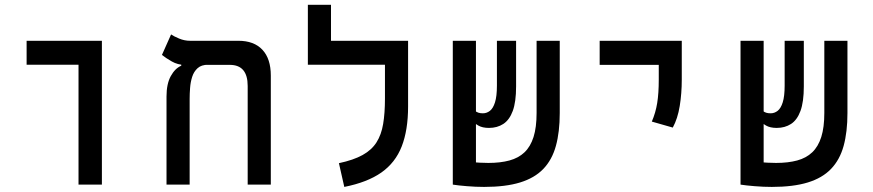

<svg xmlns="http://www.w3.org/2000/svg" viewBox="-20 -752 3556 782"><path d="M299.8 0V-585.9H395V0ZM88.4 -488.3V-585.9H394.5V-488.3Z M1083 -444.3V0H988.8V-401.9Q988.8 -487.8 916 -487.8H731Q704.1 -487.8 679.7 -501.7Q655.3 -515.6 639.6 -528.3L676.8 -611.8Q688 -604 709.5 -595Q731 -585.9 754.4 -585.9H950.7Q1014.6 -585.9 1048.8 -549.3Q1083 -512.7 1083 -444.3ZM718.3 -484.4V-521L827.6 -488.3Q800.3 -488.3 784.9 -474.4Q769.5 -460.4 762.7 -439Q755.9 -417.5 754.2 -393.8Q752.4 -370.1 752.4 -350.1V0H658.2V-359.4Q658.2 -410.2 675.5 -441.9Q692.9 -473.6 718.3 -484.4Z M1642.1 -585.9V-488.3H1233.9V-585.9ZM1328.1 -548.8H1233.9V-732.4H1328.1ZM1547.9 -585.9H1642.1V-318.4Q1642.1 -222.2 1616.2 -155.8Q1590.3 -89.4 1533.2 -49.3Q1476.1 -9.3 1382.3 9.3L1360.4 -87.4Q1419.9 -100.1 1456.8 -120.6Q1493.7 -141.1 1513.4 -172.1Q1533.2 -203.1 1540.5 -247.1Q1547.9 -291 1547.9 -351.1Z M1951.7 9.3Q1917.5 9.3 1881.8 6.3Q1846.2 3.4 1824.7 0L1847.2 -98.1Q1850.6 -96.7 1863.8 -95.2Q1877 -93.8 1895.8 -92Q1914.6 -90.3 1934.1 -89.4Q1953.6 -88.4 1969.2 -88.4Q2018.1 -88.4 2054.9 -98.4Q2091.8 -108.4 2116.2 -131.6Q2140.6 -154.8 2153.1 -194.1Q2165.5 -233.4 2165.5 -292V-585.9H2259.8V-291.5Q2259.8 -214.4 2244.1 -157.7Q2228.5 -101.1 2192.9 -64Q2157.2 -26.9 2098.1 -8.8Q2039.1 9.3 1951.7 9.3ZM1918.5 0.5 1824.2 -0.5V-585.9H1918.5ZM1971.7 -231Q1944.8 -231 1928 -240.7Q1911.1 -250.5 1897 -262.7L1914.1 -301.3Q1920.9 -295.4 1928.5 -293Q1936 -290.5 1946.8 -290.5Q1962.4 -290.5 1975.3 -300.5Q1988.3 -310.5 1996.1 -335.2Q2003.9 -359.9 2003.9 -403.3V-585.9H2082V-399.9Q2082 -336.9 2068.4 -300Q2054.7 -263.2 2029.8 -247.1Q2004.9 -231 1971.7 -231Z M2720.2 -232.4 2634.8 -256.8Q2650.4 -293 2656.7 -332.3Q2663.1 -371.6 2663.1 -428.2V-585.9H2756.8V-428.2Q2756.8 -371.6 2748.5 -320.3Q2740.2 -269 2720.2 -232.4ZM2422.4 -487.8V-585.9H2756.8V-487.8Z M3123.5 9.3Q3089.4 9.3 3053.7 6.3Q3018.1 3.4 2996.6 0L3019 -98.1Q3022.5 -96.7 3035.6 -95.2Q3048.8 -93.8 3067.6 -92Q3086.4 -90.3 3106 -89.4Q3125.5 -88.4 3141.1 -88.4Q3189.9 -88.4 3226.8 -98.4Q3263.7 -108.4 3288.1 -131.6Q3312.5 -154.8 3325 -194.1Q3337.4 -233.4 3337.4 -292V-585.9H3431.6V-291.5Q3431.6 -214.4 3416 -157.7Q3400.4 -101.1 3364.7 -64Q3329.1 -26.9 3270 -8.8Q3210.9 9.3 3123.5 9.3ZM3090.3 0.5 2996.1 -0.5V-585.9H3090.3ZM3143.6 -231Q3116.7 -231 3099.9 -240.7Q3083 -250.5 3068.8 -262.7L3085.9 -301.3Q3092.8 -295.4 3100.3 -293Q3107.9 -290.5 3118.7 -290.5Q3134.3 -290.5 3147.2 -300.5Q3160.2 -310.5 3168 -335.2Q3175.8 -359.9 3175.8 -403.3V-585.9H3253.9V-399.9Q3253.9 -336.9 3240.2 -300Q3226.6 -263.2 3201.7 -247.1Q3176.8 -231 3143.6 -231Z"/></svg>

Font: Cascadia Code
Style: Regular
Weight: 400
Designer: Aaron Bell
Foundry: Saja Typeworks
Version: Version 2404.023